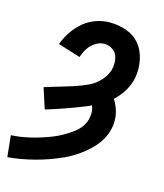

<svg xmlns="http://www.w3.org/2000/svg" viewBox="-175 -623 787 920"><g transform="rotate(15 218.5 -162.5)"><path d="M-52 213 -63 107Q-13 104 36 92Q85 80 133 61Q181 42 227 8Q273 -26 281 -74Q287 -104 276 -132Q260 -124 244 -118Q199 -100 153.5 -84Q108 -68 62 -54L29 -156L52 -163L61 -166Q79 -171 98 -177L167 -198Q201 -209 235 -224.5Q269 -240 294.5 -269.5Q320 -299 326 -333Q330 -357 324.5 -381Q319 -405 300 -418.5Q281 -432 256 -432Q234 -432 212.5 -418Q191 -404 178 -383Q165 -362 158 -340L47 -375Q59 -408 79 -438Q99 -468 127 -491.5Q155 -515 189 -526.5Q223 -538 256 -538Q300 -538 340.5 -523.5Q381 -509 406.5 -477Q432 -445 440.5 -402Q449 -359 442 -316Q434 -270 404 -229Q388 -207 369 -189Q379 -174 386 -156Q406 -108 397 -56Q385 10 330.5 62Q276 114 212 143Q148 172 81.5 189.5Q15 207 -52 213Z"/></g></svg>

Font: Iosevka SS08
Style: Bold Italic
Weight: 700
Italic angle: -10°
Monospace: yes
Designer: Belleve Invis
Foundry: Belleve Invis
Version: 2.1.0; ttfautohint (v1.8.2)